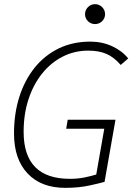

<svg xmlns="http://www.w3.org/2000/svg" viewBox="-20 -906 645 936"><path d="M298.3 9.8Q180.7 9.8 114.5 -60.3Q48.3 -130.4 48.3 -255.4Q48.3 -352.1 74.2 -433.6Q100.1 -515.1 148.7 -575.7Q197.3 -636.2 265.9 -669.7Q334.5 -703.1 419.9 -703.1Q478 -703.1 526.6 -680.7Q575.2 -658.2 605 -621.1L568.4 -589.4Q536.1 -627 499.3 -643.1Q462.4 -659.2 410.2 -659.2Q343.3 -659.2 285.9 -630.1Q228.5 -601.1 185.8 -548.1Q143.1 -495.1 119.1 -422.6Q95.2 -350.1 95.2 -263.2Q95.2 -34.2 320.8 -34.2Q358.9 -34.2 391.4 -40.8Q423.8 -47.4 449.2 -55.2L488.3 -278.3H302.7L310.1 -322.3H543L489.7 -19.5Q468.8 -13.2 416 -1.7Q363.3 9.8 298.3 9.8ZM443.4 -788.6Q423.3 -788.6 408.9 -802.7Q394.5 -816.9 394.5 -836.9Q394.5 -856.9 408.9 -871.3Q423.3 -885.7 443.4 -885.7Q463.4 -885.7 477.8 -871.3Q492.2 -856.9 492.2 -836.9Q492.2 -816.9 477.8 -802.7Q463.4 -788.6 443.4 -788.6Z"/></svg>

Font: CaskaydiaCove NFP ExtraLight
Style: Italic
Weight: 200
Italic angle: -10°
Designer: Aaron Bell
Foundry: Saja Typeworks
Version: Version 2111.001; VTT 6.35;Nerd Fonts 3.1.1